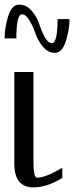

<svg xmlns="http://www.w3.org/2000/svg" viewBox="-20 -812 331 832"><path d="M125 -500V-110.4Q125 -42 140.6 -42Q177.7 -42 250 -85Q250 -85 250 -41Q183.6 0 125 0Q42 0 42 -103.5V-500ZM281.2 -729.5Q281.2 -682.6 265.1 -632.8Q249 -583 217.8 -583Q188.5 -583 166.5 -608.9Q144.5 -634.8 133.8 -666.5Q123 -698.2 107.4 -724.1Q91.8 -750 75.2 -750Q50.8 -750 50.8 -645.5H0Q0 -692.4 15.6 -742.2Q31.2 -792 62.5 -792Q93.8 -792 116.7 -766.1Q139.6 -740.2 149.9 -708.5Q160.2 -676.8 174.3 -650.9Q188.5 -625 205.1 -625Q229.5 -625 229.5 -729.5Z"/></svg>

Font: okolaks
Style: Regular
Weight: 500
Version: Version 000.6.0